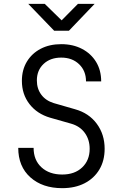

<svg xmlns="http://www.w3.org/2000/svg" viewBox="-20 -970 640 1000"><path d="M304 10Q201 10 138 -46.5Q75 -103 75 -200H155Q155 -136 196 -98.5Q237 -61 304 -61Q369 -61 408 -98Q447 -135 447 -195Q447 -243 421.5 -278Q396 -313 350 -326L241 -357Q173 -377 133.5 -428Q94 -479 94 -549Q94 -606 120 -649Q146 -692 192 -716Q238 -740 299 -740Q360 -740 407 -715.5Q454 -691 480.5 -647.5Q507 -604 507 -546H428Q428 -601 392 -635.5Q356 -670 299 -670Q242 -670 207 -637Q172 -604 172 -551Q172 -508 195 -477Q218 -446 260 -433L371 -401Q443 -381 484 -325.5Q525 -270 525 -195Q525 -133 497.5 -87Q470 -41 420.5 -15.5Q371 10 304 10ZM262 -810 127 -950H213L301 -864L386 -950H473L339 -810Z"/></svg>

Font: JetBrains Mono NL Light
Style: Regular
Weight: 300
Monospace: yes
Designer: Philipp Nurullin, Konstantin Bulenkov
Foundry: JetBrains
Version: Version 2.305; ttfautohint (v1.8.4.7-5d5b)